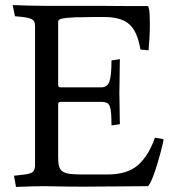

<svg xmlns="http://www.w3.org/2000/svg" viewBox="-20 -733 689 756"><path d="M209 -399Q209 -389 219 -389H378Q403 -389 411 -412.5Q419 -436 419 -495L452 -500Q452 -491 451.5 -472.5Q451 -454 451 -433.5Q451 -413 450.5 -394.5Q450 -376 450 -367Q450 -359 450.5 -341.5Q451 -324 451 -305.5Q451 -287 451.5 -269.5Q452 -252 452 -244L419 -239Q419 -268 417.5 -286.5Q416 -305 412 -315Q408 -325 399.5 -328.5Q391 -332 378 -332H219Q209 -332 209 -323V-113Q209 -90 213 -77Q217 -64 228 -57Q239 -50 258 -48Q277 -46 306 -46H403Q482 -46 524 -83.5Q566 -121 590 -191L624 -185Q624 -181 620.5 -165.5Q617 -150 611.5 -129.5Q606 -109 599 -86Q592 -63 585 -44Q578 -25 571.5 -12.5Q565 0 561 0Q509 0 443.5 1Q378 2 306 2Q271 2 236 1.5Q201 1 154 0Q123 0 99.5 1Q76 2 43 3L35 -41Q62 -44 78 -46Q94 -48 102.5 -52Q111 -56 114 -62.5Q117 -69 118 -80V-630Q118 -640 115.5 -646.5Q113 -653 104.5 -657.5Q96 -662 80.5 -664.5Q65 -667 39 -669L30 -713Q62 -712 91.5 -711Q121 -710 155 -710H316Q338 -710 368.5 -710Q399 -710 432.5 -709.5Q466 -709 500 -709Q534 -709 563 -709Q568 -698 569 -679Q570 -660 570 -631Q570 -607 568.5 -583.5Q567 -560 565 -535L533 -538Q521 -610 488.5 -638Q456 -666 392 -666Q365 -666 347.5 -666Q330 -666 317.5 -665.5Q305 -665 296 -665Q287 -665 279 -665Q234 -663 221.5 -659Q209 -655 209 -649Z"/></svg>

Font: Lusitana
Style: Regular
Weight: 400
Designer: Ana Paula Megda
Foundry: Ana Paula Megda
Version: Version 1.000; ttfautohint (v1.1) -l 8 -r 50 -G 200 -x 14 -D